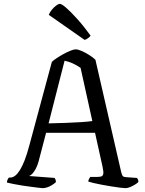

<svg xmlns="http://www.w3.org/2000/svg" viewBox="-20 -976 750 996"><path d="M202 0Q197 0 180.5 -2Q164 -4 141.5 -7Q119 -10 95 -13.5Q71 -17 50 -21.5Q29 -26 16 -29Q16 -37 19.5 -44.5Q23 -52 27 -55H34Q46 -55 58.5 -64.5Q71 -74 83.5 -94Q96 -114 108 -145Q120 -176 132 -221L249 -655Q257 -663 273.5 -674Q290 -685 309 -695.5Q328 -706 345.5 -713Q363 -720 372 -720Q385 -720 404 -711.5Q423 -703 443 -690.5Q463 -678 475 -666L609 -82Q612 -71 615.5 -64.5Q619 -58 634 -57L690 -53Q692 -50 694.5 -47.5Q697 -45 698 -32Q691 -25 679.5 -18Q668 -11 655 -5.5Q642 0 630 0Q622 0 602.5 -2.5Q583 -5 558 -9Q533 -13 509 -17.5Q485 -22 466 -26.5Q447 -31 438 -34Q438 -41 442 -48Q446 -55 448 -58H476Q493 -58 503 -60Q513 -62 515.5 -73Q518 -84 512 -111L473 -287H219L180 -138Q174 -116 165.5 -100.5Q157 -85 148.5 -75.5Q140 -66 130 -63L263 -53Q265 -51 267.5 -45.5Q270 -40 270 -31Q261 -23 249 -15.5Q237 -8 224.5 -4Q212 0 202 0ZM232 -336Q276 -337 320.5 -338.5Q365 -340 402 -342.5Q439 -345 459 -348L398 -624Q376 -639 355.5 -648Q335 -657 315 -661ZM419 -769 233 -899Q238 -912 248.5 -925Q259 -938 271 -947Q283 -956 290 -956Q300 -956 323.5 -935.5Q347 -915 380.5 -878Q414 -841 450 -791Q446 -785 436.5 -778Q427 -771 419 -769Z"/></svg>

Font: Texturina 12pt Light
Style: Regular
Weight: 300
Designer: Guillermo Torres Carreño
Foundry: Omnibus-Type
Version: Version 1.002